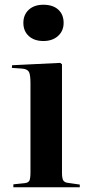

<svg xmlns="http://www.w3.org/2000/svg" viewBox="-20 -786 381 806"><path d="M78.1 -689.9Q78.1 -724.1 100.8 -745.1Q123.5 -766.1 162.1 -766.1Q202.1 -766.1 224.6 -745.6Q247.1 -725.1 247.1 -689.9Q247.1 -656.2 223.6 -635Q200.2 -613.8 162.1 -613.8Q124 -613.8 101.1 -634.5Q78.1 -655.3 78.1 -689.9ZM36.1 0V-12.2L83 -17.1Q98.6 -18.6 103.3 -27.6Q107.9 -36.6 107.9 -63V-437Q107.9 -471.7 101.6 -483.9Q95.2 -496.1 73.2 -498L29.8 -501L30.8 -512.2L232.9 -522L240.2 -516.1V-61Q240.2 -37.1 245.8 -28.3Q251.5 -19.5 267.1 -18.1L314.9 -11.2V0Z"/></svg>

Font: Display Semibold
Style: Regular
Weight: 600
Designer: Latin by Veronika Burian and Jose Scaglione. Greek by Irene Vlachou. Cyrillic by Vera Evstafieva.
Foundry: TypeTogether
Version: Version 3.002